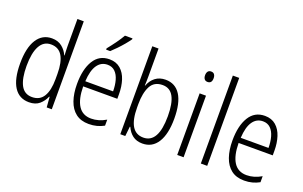

<svg xmlns="http://www.w3.org/2000/svg" viewBox="-89 -1157 2457 1559"><g transform="rotate(20 1139.0 -377.5)"><path d="M222 10Q137 10 92.5 -59Q48 -128 48 -262Q48 -398 94 -470Q140 -542 223 -542Q276 -542 311 -513.5Q346 -485 362 -446H365Q364 -468 363 -488.5Q362 -509 362 -527V-760H417V0H373L366 -89H362Q345 -48 311.5 -19Q278 10 222 10ZM231 -38Q298 -38 330 -90.5Q362 -143 362 -240V-286Q362 -386 330.5 -439.5Q299 -493 232 -493Q169 -493 136.5 -433.5Q104 -374 104 -261Q104 -153 134.5 -95.5Q165 -38 231 -38Z M720 -542Q778 -542 815.5 -509.5Q853 -477 870.5 -422.5Q888 -368 888 -303V-262H593Q594 -152 631 -95Q668 -38 742 -38Q806 -38 869 -75V-23Q840 -7 808 1.5Q776 10 738 10Q670 10 626 -24Q582 -58 560.5 -120Q539 -182 539 -264Q539 -391 585 -466.5Q631 -542 720 -542ZM720 -495Q665 -495 632.5 -448Q600 -401 595 -307H835Q835 -359 823 -402Q811 -445 785.5 -470Q760 -495 720 -495ZM836 -757Q821 -735 797.5 -707Q774 -679 748 -652Q722 -625 701 -606H666V-617Q696 -654 723.5 -692Q751 -730 771 -765H836Z M1063 -523Q1063 -503 1062.5 -481Q1062 -459 1061 -440H1064Q1081 -487 1117 -514.5Q1153 -542 1205 -542Q1289 -542 1333.5 -472.5Q1378 -403 1378 -268Q1378 -135 1332.5 -62.5Q1287 10 1202 10Q1151 10 1117.5 -15.5Q1084 -41 1065 -84H1061L1052 0H1009V-760H1063ZM1197 -493Q1124 -493 1093.5 -435Q1063 -377 1063 -280V-252Q1063 -38 1193 -38Q1322 -38 1322 -269Q1322 -380 1291.5 -436.5Q1261 -493 1197 -493Z M1529 -731Q1548 -731 1557 -718.5Q1566 -706 1566 -686Q1566 -641 1529 -641Q1511 -641 1501.5 -653Q1492 -665 1492 -686Q1492 -706 1501 -718.5Q1510 -731 1529 -731ZM1556 -532V0H1501V-532Z M1760 0H1705V-760H1760Z M2063 -542Q2121 -542 2158.5 -509.5Q2196 -477 2213.5 -422.5Q2231 -368 2231 -303V-262H1936Q1937 -152 1974 -95Q2011 -38 2085 -38Q2149 -38 2212 -75V-23Q2183 -7 2151 1.5Q2119 10 2081 10Q2013 10 1969 -24Q1925 -58 1903.5 -120Q1882 -182 1882 -264Q1882 -391 1928 -466.5Q1974 -542 2063 -542ZM2063 -495Q2008 -495 1975.5 -448Q1943 -401 1938 -307H2178Q2178 -359 2166 -402Q2154 -445 2128.5 -470Q2103 -495 2063 -495Z"/></g></svg>

Font: Noto Sans Sinhala Condensed Light
Style: Regular
Weight: 300
Width: 3
Designer: Jelle Bosma - Monotype Design Team
Foundry: Monotype Imaging Inc.
Version: Version 2.006; ttfautohint (v1.8.4.7-5d5b)